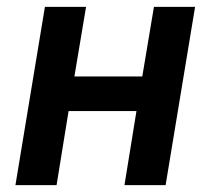

<svg xmlns="http://www.w3.org/2000/svg" viewBox="-20 -540 640 560"><path d="M25 0 111 -520H231L197 -317H395L429 -520H549L463 0H343L378 -216H180L145 0Z"/></svg>

Font: Iosevka Extended
Style: Bold Italic
Weight: 700
Width: 7
Italic angle: -9°
Monospace: yes
Designer: Belleve Invis
Foundry: Belleve Invis
Version: Version 32.5.0; ttfautohint (v1.8.4)